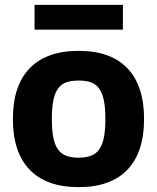

<svg xmlns="http://www.w3.org/2000/svg" viewBox="-20 -759 646 789"><path d="M122 -739H485V-637H122ZM303 10Q171 10 102 -61.5Q33 -133 33 -270Q33 -407 102 -478.5Q171 -550 303 -550Q435 -550 503.5 -478.5Q572 -407 572 -270Q572 -133 503.5 -61.5Q435 10 303 10ZM303 -111Q333 -111 354 -119Q375 -127 388 -145.5Q401 -164 407 -194.5Q413 -225 413 -270Q413 -315 407 -345.5Q401 -376 388 -394.5Q375 -413 354 -420.5Q333 -428 303 -428Q273 -428 252 -420.5Q231 -413 218 -394.5Q205 -376 199 -345.5Q193 -315 193 -270Q193 -225 199 -194.5Q205 -164 218 -145.5Q231 -127 252 -119Q273 -111 303 -111Z"/></svg>

Font: Encode Sans Narrow
Style: Bold
Weight: 700
Designer: Pablo Impallari, Andres Torresi
Foundry: Pablo Impallari, Andres Torresi
Version: Version 1.000; ttfautohint (v1.00) -l 8 -r 50 -G 200 -x 14 -